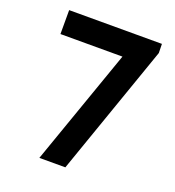

<svg xmlns="http://www.w3.org/2000/svg" viewBox="-128 -801 820 902"><g transform="rotate(20 281.5 -350.0)"><path d="M374 -580.6H64V-700.2H527.8L528.8 -654.8L299.8 0H169.9Z"/></g></svg>

Font: Selawik Semibold
Style: Regular
Weight: 600
Designer: Aaron Bell
Foundry: Microsoft Corporation
Version: Version 1.01